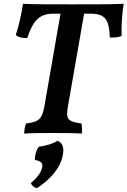

<svg xmlns="http://www.w3.org/2000/svg" viewBox="-20 -699 670 1009"><path d="M630 -679C562 -676 472 -676 362 -676C252 -676 163 -676 101 -679C94 -630 78 -559 63 -515C78 -502 98 -499 123 -499C153 -589 186 -627 259 -627H298L215 -150C202 -74 188 -59 117 -50C112 -37 107 -18 107 3C148 0 206 0 263 0C314 0 367 0 410 3C412 -15 411 -33 408 -50C332 -60 326 -76 337 -140L422 -627H456C535 -627 554 -593 557 -502C580 -501 600 -502 619 -510C617 -569 622 -630 630 -679ZM282 41C256 57 222 67 184 72C170 91 163 116 163 142C193 145 206 158 202 180C198 204 176 235 142 263C147 277 158 285 174 290C240 247 298 187 311 113C317 75 308 51 282 41Z"/></svg>

Font: Vollkorn Semibold
Style: Italic
Weight: 600
Italic angle: -11°
Designer: Friedrich Althausen
Foundry: Friedrich Althausen
Version: Version 4.015;PS 004.015;hotconv 1.0.88;makeotf.lib2.5.64775